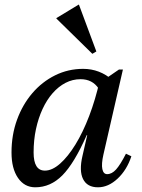

<svg xmlns="http://www.w3.org/2000/svg" viewBox="-20 -785 603 817"><path d="M130 12Q84 12 56.5 -28Q29 -68 29 -136Q29 -211 52.5 -275.5Q76 -340 117.5 -388.5Q159 -437 214.5 -464.5Q270 -492 334 -492Q369 -492 400.5 -480Q432 -468 459 -444L426 -296Q426 -369 399.5 -408.5Q373 -448 323 -448Q289 -448 259 -432.5Q229 -417 204 -388.5Q179 -360 161 -321Q143 -282 133 -235.5Q123 -189 123 -136Q123 -59 171 -59Q202 -59 235.5 -88.5Q269 -118 301 -170Q333 -222 359.5 -291.5Q386 -361 404 -441H450L399 -210H349Q296 -90 245.5 -39Q195 12 130 12ZM397 12Q351 12 333.5 -23Q316 -58 331 -122L404 -441H416L486 -489H503L420 -127Q411 -87 415.5 -65.5Q420 -44 436 -44Q456 -44 474 -64Q492 -84 516 -131L539 -120Q520 -62 480.5 -25Q441 12 397 12ZM373 -556 220 -706V-708L314 -765H316L390 -566Z"/></svg>

Font: Platypi Light Light
Style: Italic
Weight: 300
Italic angle: -13°
Version: Version 1.200